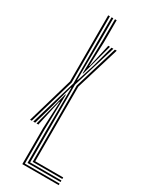

<svg xmlns="http://www.w3.org/2000/svg" viewBox="-208 -847 708 894"><g transform="rotate(30 146.5 -400.0)"><path d="M16 -197 88 -444.5V-800H97.2V-443.2L25.2 -197ZM120 -506.5 124 -682.2 124.5 -800H133.5V-679.2L128.8 -551.8H130.8L158 -671L158.8 -677.2H168.5L122.5 -506.5ZM115.5 -25H284V-16.8H106.2V-202.2L108 -422H106L70.5 -291.2L43.5 -197H33.2L106.2 -444.2V-800H115.5V-675.2L113.5 -466.8H115.5L146.5 -564.5L176.8 -677.2H186.8L115.5 -443ZM133.5 -41.5H284V-33.2H124.5V-443.8L195 -677.2H204.8L133.5 -442.5ZM97.2 -8.2H284V0H88V-194.2L94.5 -338H92L62.2 -205L61 -197H50.8L99.2 -381.5H102L97.2 -194.2Z"/></g></svg>

Font: Big Shoulders Inline Display Light
Style: Regular
Weight: 300
Designer: Patric King
Foundry: XO Type Co
Version: Version 1.000